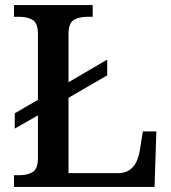

<svg xmlns="http://www.w3.org/2000/svg" viewBox="-20 -734 673 754"><path d="M35 0V-46H57Q87 -46 108 -58Q129 -70 129 -115V-281L38 -229V-289L129 -342V-599Q129 -644 108 -656Q87 -668 57 -668H35V-714H344V-668H321Q292 -668 271 -656.5Q250 -645 249 -603V-411L401 -500V-438L249 -350V-54H443Q470 -54 488 -66Q506 -78 515.5 -98.5Q525 -119 529 -143L541 -218H594L587 0Z"/></svg>

Font: Noto Serif Khojki Medium
Style: Regular
Weight: 500
Version: Version 2.003